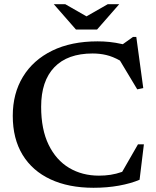

<svg xmlns="http://www.w3.org/2000/svg" viewBox="-20 -878 740 910"><path d="M449 -45.5Q477.5 -45.5 503.8 -49.5Q530 -53.5 559 -63.5L634 -194H662L641.5 -26Q600.5 -8.5 544 1.8Q487.5 12 423 12Q305.5 12 219.5 -28Q133.5 -68 87 -144.2Q40.5 -220.5 40.5 -329Q40.5 -435 88.8 -514.2Q137 -593.5 227.2 -637.8Q317.5 -682 442.5 -682Q471 -682 498.5 -679.2Q526 -676.5 562 -668.5L610.5 -703H626L659 -460.5L630.5 -454.5L548.5 -591Q514.5 -610 483.8 -617.2Q453 -624.5 419 -624.5Q300 -624.5 237.5 -559.2Q175 -494 175 -372Q175 -264.5 210.5 -191.8Q246 -119 307.8 -82.2Q369.5 -45.5 449 -45.5ZM545 -858 440 -738H340L235 -858H289.5L390 -800.5L490.5 -858Z"/></svg>

Font: Newsreader Text SemiBold
Style: Regular
Weight: 600
Designer: Hugues Gentile
Foundry: Production Type
Version: Version 1.001